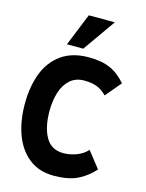

<svg xmlns="http://www.w3.org/2000/svg" viewBox="-144 -1067 887 1170"><g transform="rotate(15 300.0 -482.0)"><path d="M29.5 -360.5Q29.5 -468.5 61.2 -552.8Q93 -637 161.2 -686Q229.5 -735 334.5 -735Q414.5 -735 469 -711.2Q523.5 -687.5 569 -634L486 -535.5Q455.5 -567 422 -579Q388.5 -591 343.5 -591Q289.5 -591 254.2 -559.2Q219 -527.5 202.5 -474.8Q186 -422 186 -358Q186 -254.5 221.8 -192.5Q257.5 -130.5 333 -130.5Q374.5 -130.5 416 -146Q457.5 -161.5 483.5 -191.5L564 -89Q516.5 -36 458.5 -9.2Q400.5 17.5 311.5 17.5Q219.5 17.5 156 -32.2Q92.5 -82 61 -167.5Q29.5 -253 29.5 -360.5ZM183.5 -777 266.5 -982H431L286.5 -777Z"/></g></svg>

Font: JuliaMono ExtraBold
Style: Regular
Weight: 800
Monospace: yes
Designer: cormullion
Foundry: corm
Version: Version 0.055; ttfautohint (v1.8.4)